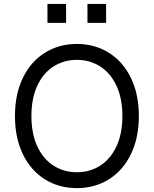

<svg xmlns="http://www.w3.org/2000/svg" viewBox="-20 -965 797 995"><path d="M378.6 9.9Q285.5 9.9 212.5 -35.7Q139.6 -81.3 98.5 -166Q57.5 -250.7 57.5 -363.6Q57.5 -476.6 98.5 -561.3Q139.6 -646 212.5 -691.6Q285.5 -737.2 378.6 -737.2Q471.2 -737.2 544.2 -691.6Q617.2 -646 658.4 -561.3Q699.6 -476.6 699.6 -363.6Q699.6 -250.7 658.4 -166Q617.2 -81.3 544.2 -35.7Q471.2 9.9 378.6 9.9ZM378.6 -654.8Q311.4 -654.8 257.8 -620.9Q204.2 -587 173.5 -521.1Q142.8 -455.3 142.8 -363.6Q142.8 -272 173.5 -206.1Q204.2 -140.3 257.8 -106.4Q311.4 -72.4 378.6 -72.4Q445.3 -72.4 498.8 -106.4Q552.2 -140.3 583.3 -206.1Q614.3 -272 614.3 -363.6Q614.3 -455.3 583.3 -521.1Q552.2 -587 498.8 -620.9Q445.3 -654.8 378.6 -654.8ZM322.4 -846.6H225.9V-944.6H322.4ZM529.8 -846.6H433.2V-944.6H529.8Z"/></svg>

Font: Riot Sans
Style: Regular
Weight: 400
Designer: Rasmus Andersson
Foundry: rsms
Version: Version 4.001